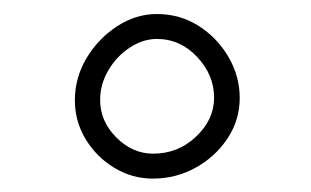

<svg xmlns="http://www.w3.org/2000/svg" viewBox="-20 -825 450 278"><path d="M327.1 -683.1Q327.1 -651.4 309.6 -624.8Q292 -598.1 263.4 -582.3Q234.9 -566.4 201.2 -566.4Q171.4 -566.4 145.5 -582Q119.6 -597.7 104 -623.5Q88.4 -649.4 88.4 -679.7Q88.4 -712.4 105.2 -740.7Q122.1 -769 149.4 -786.9Q176.8 -804.7 207 -804.7Q240.7 -804.7 267.8 -787.4Q294.9 -770 311 -742.2Q327.1 -714.4 327.1 -683.1ZM290 -683.6Q290 -716.3 265.6 -742.4Q241.2 -768.6 207 -768.6Q187 -768.6 168 -756.1Q148.9 -743.7 137 -723.4Q125 -703.1 125 -680.2Q125 -649.4 148.4 -626Q171.9 -602.5 201.7 -602.5Q237.8 -602.5 263.9 -627.2Q290 -651.9 290 -683.6Z"/></svg>

Font: Mikhak-FD Light
Style: Regular
Weight: 300
Designer: Amin Abedi
Version: Version 3.2